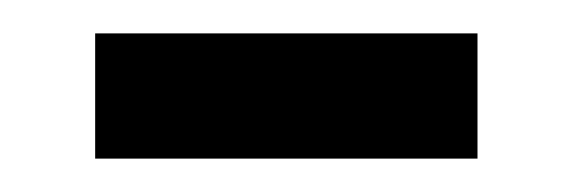

<svg xmlns="http://www.w3.org/2000/svg" viewBox="-20 -328 342 115"><path d="M37 -233V-308H266V-233Z"/></svg>

Font: Archivo SemiCondensed Light
Style: Regular
Weight: 300
Width: 4
Designer: Hector Gatti
Foundry: Omnibus-Type
Version: Version 2.001